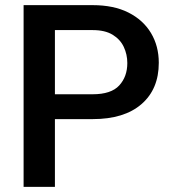

<svg xmlns="http://www.w3.org/2000/svg" viewBox="-20 -731 678 751"><path d="M342.3 -265.1H194.8V0H72.3V-710.9H342.3Q424.8 -710.9 482.4 -681.9Q540 -652.8 570.6 -601.8Q601.1 -550.8 601.1 -485.4Q601.1 -382.3 533.4 -323.7Q465.8 -265.1 342.3 -265.1ZM342.3 -613.3H194.8V-362.3H342.3Q414.6 -362.3 446.3 -396.7Q478 -431.2 478 -484.4Q478 -518.1 464.1 -547.6Q450.2 -577.1 420.4 -595.2Q390.6 -613.3 342.3 -613.3Z"/></svg>

Font: Vazirmatn UI Medium
Style: Regular
Weight: 500
Designer: Saber Rastikerdar
Foundry: Saber Rastikerdar
Version: Version 33.003